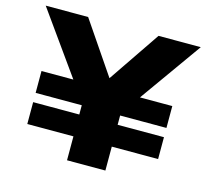

<svg xmlns="http://www.w3.org/2000/svg" viewBox="-107 -875 1091 1001"><g transform="rotate(15 439.0 -375.0)"><path d="M87 -415H371L439 -379L496 -415H793V-297H87ZM87 -247H793V-129H87ZM336 0V-365H543V0ZM20 -750H249L485 -403H393L629 -750H857L506 -257L373 -255Z"/></g></svg>

Font: Unbounded
Style: Bold
Weight: 700
Designer: Luke Prowse, Jean-Baptiste Morizot, Fátima Lázaro, Florian Runge
Foundry: NaN
Version: Version 1.700